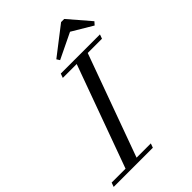

<svg xmlns="http://www.w3.org/2000/svg" viewBox="-299 -975 1083 1083"><g transform="rotate(-45 242.0 -433.5)"><path d="M534.2 -737.8 518.1 -719.7 395 -793 242.2 -719.2 230.5 -737.8 397.9 -867.2H422.9ZM-49.8 0 -40.5 -25.4H70.3L293 -637.7H182.1L191.4 -663.1H503.9L494.6 -637.7H380.9L158.2 -25.4H272L262.7 0Z"/></g></svg>

Font: Elstob
Style: Italic
Weight: 400
Italic angle: -20°
Designer: Peter S. Baker
Version: Version 1.015